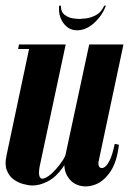

<svg xmlns="http://www.w3.org/2000/svg" viewBox="-30 -652 481 678"><path d="M300 -495 225 -143Q214 -92 191 -59.5Q168 -27 139.5 -12Q111 3 85 3Q71 3 52.5 -2Q34 -7 18 -18.5Q2 -30 -6 -51Q-14 -72 -7 -103L76 -495H202L110 -64Q106 -41 109 -31Q112 -21 119 -21Q128 -21 141.5 -30.5Q155 -40 168 -55Q181 -70 191 -85Q201 -100 203 -111L285 -495ZM406 -495 318 -81Q316 -69 321 -62.5Q326 -56 336 -60Q346 -64 356.5 -84Q367 -104 375 -144L390 -141Q383 -80 359.5 -45.5Q336 -11 305.5 0Q275 11 248 2.5Q221 -6 206.5 -32.5Q192 -59 200 -99L285 -495ZM86 -495 83 -479H34L37 -495ZM338 -632Q328 -609 309.5 -599Q291 -589 273.5 -587Q256 -585 251 -585Q245 -585 229 -587Q213 -589 199 -599Q185 -609 185 -632H179Q175 -597 193.5 -571Q212 -545 242 -545Q274 -545 302.5 -571Q331 -597 344 -632Z"/></svg>

Font: Emberly Black
Style: Italic
Weight: 900
Italic angle: -12°
Designer: Rajesh Rajput
Foundry: Rajesh Rajput
Version: Version 1.000